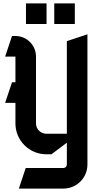

<svg xmlns="http://www.w3.org/2000/svg" viewBox="-20 -880 580 1120"><path d="M296.5 -860V-740H416.5V-860ZM131.5 -860V-740H251.5V-860ZM490 -680 370 -640V-100H250C216.9 -100 190 -126.9 190 -160V-550C190 -616.2 136.2 -670 70 -670H50L10 -550H70V-400H50L10 -280H70V-160C70 -60.6 150.6 20 250 20H280L370 -47.5V80C370 91 361 100 350 100H130L90 220H350C427.3 220 490 157.3 490 80Z"/></svg>

Font: Abibas
Style: Medium
Weight: 500
Version: Version 0.3